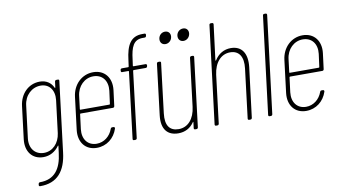

<svg xmlns="http://www.w3.org/2000/svg" viewBox="-85 -915 2357 1321"><g transform="rotate(-10 1093.0 -254.5)"><path d="M323 -491 318 -452C318 -448 315 -447 313 -450C297 -487 263 -509 219 -509C140 -509 80 -449 70 -364L42 -137C32 -53 77 7 155 7C200 7 239 -15 265 -52C267 -55 270 -54 269 -50L263 -3C250 108 202 173 101 173C95 173 91 177 90 183L89 190C88 196 91 200 98 200C218 201 278 126 293 -2L353 -491C354 -497 351 -501 345 -501H334C328 -501 324 -497 323 -491ZM164 -21C102 -21 63 -69 71 -138L99 -364C107 -433 158 -481 220 -481C280 -481 316 -433 308 -364L280 -138C271 -69 224 -21 164 -21Z M695 -254 709 -364C719 -448 672 -509 592 -509C512 -509 450 -448 440 -364L412 -137C402 -52 449 8 528 8C597 8 652 -36 673 -101C675 -108 671 -113 665 -113H655C650 -113 646 -110 644 -104C626 -54 583 -20 532 -20C470 -20 433 -68 441 -137L454 -240C454 -242 456 -244 458 -244H684C690 -244 694 -248 695 -254ZM588 -481C651 -481 688 -433 680 -364L668 -274C668 -272 666 -270 664 -270H461C459 -270 458 -272 458 -274L469 -364C477 -433 527 -481 588 -481Z M969 -682H983C989 -682 993 -686 994 -692L995 -699C996 -705 992 -709 987 -709H971C889 -709 858 -651 846 -549L840 -505C840 -503 838 -501 836 -501H792C786 -501 782 -497 781 -491V-485C780 -479 783 -475 789 -475H833C835 -475 836 -473 836 -471L780 -10C779 -4 782 0 788 0H798C804 0 808 -4 809 -10L865 -471C865 -473 868 -475 870 -475H954C960 -475 964 -479 965 -485L966 -491C966 -497 963 -501 957 -501H873C871 -501 869 -503 869 -505L875 -548C885 -633 904 -682 969 -682Z M1117 -613C1140 -613 1160 -631 1163 -656C1166 -680 1151 -698 1127 -698C1103 -698 1084 -680 1081 -656C1078 -631 1093 -613 1117 -613ZM1243 -613C1266 -613 1286 -631 1289 -656C1292 -680 1277 -698 1254 -698C1229 -698 1210 -680 1207 -656C1204 -631 1219 -613 1243 -613ZM1266 -491 1225 -156C1215 -72 1169 -21 1105 -21C1042 -21 1012 -62 1022 -145L1064 -491C1065 -497 1062 -501 1056 -501H1046C1040 -501 1036 -497 1035 -491L992 -138C980 -40 1023 7 1098 7C1143 7 1182 -12 1208 -51C1210 -55 1212 -54 1212 -50L1207 -10C1206 -4 1210 0 1215 0H1225C1231 0 1235 -4 1236 -10L1295 -491C1296 -497 1292 -501 1287 -501H1277C1271 -501 1267 -497 1266 -491Z M1553 -508C1506 -508 1466 -485 1440 -443C1438 -440 1435 -440 1435 -444L1466 -690C1466 -696 1463 -700 1457 -700H1447C1442 -700 1437 -696 1437 -690L1353 -10C1352 -4 1356 0 1361 0H1371C1377 0 1381 -4 1382 -10L1423 -345C1434 -429 1480 -480 1544 -480C1606 -480 1636 -433 1626 -353L1584 -10C1583 -4 1587 0 1592 0H1602C1608 0 1612 -4 1613 -10L1656 -357C1667 -452 1630 -508 1553 -508Z M1735 0H1745C1751 0 1755 -4 1756 -10L1840 -690C1840 -696 1837 -700 1831 -700H1821C1816 -700 1811 -696 1811 -690L1727 -10C1726 -4 1730 0 1735 0Z M2158 -254 2172 -364C2182 -448 2135 -509 2055 -509C1975 -509 1913 -448 1903 -364L1875 -137C1865 -52 1912 8 1991 8C2060 8 2115 -36 2136 -101C2138 -108 2134 -113 2128 -113H2118C2113 -113 2109 -110 2107 -104C2089 -54 2046 -20 1995 -20C1933 -20 1896 -68 1904 -137L1917 -240C1917 -242 1919 -244 1921 -244H2147C2153 -244 2157 -248 2158 -254ZM2051 -481C2114 -481 2151 -433 2143 -364L2131 -274C2131 -272 2129 -270 2127 -270H1924C1922 -270 1921 -272 1921 -274L1932 -364C1940 -433 1990 -481 2051 -481Z"/></g></svg>

Font: Barlow Condensed Thin
Style: Italic
Weight: 250
Width: 3
Italic angle: -7°
Designer: Jeremy Tribby
Foundry: Tribby Type
Version: Version 1.422;hotconv 1.0.109;makeotfexe 2.5.65596